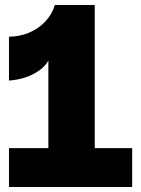

<svg xmlns="http://www.w3.org/2000/svg" viewBox="-20 -750 566 770"><path d="M16 0V-156H174V-507Q161 -484 136 -466.5Q111 -449 80 -439Q49 -429 16 -427V-603Q58 -603 95.5 -618.5Q133 -634 160.5 -662.5Q188 -691 200 -730H360V-156H510V0Z"/></svg>

Font: Parkinsans Light ExtraBold
Style: Regular
Weight: 800
Version: Version 1.000